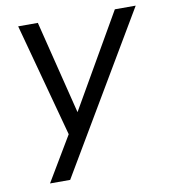

<svg xmlns="http://www.w3.org/2000/svg" viewBox="-77 -552 703 798"><g transform="rotate(-10 274.5 -153.0)"><path d="M70 180 182 -8 53 -486H136L234 -92L461 -486H549L155 180Z"/></g></svg>

Font: Nunito Sans
Style: Italic
Weight: 400
Italic angle: -9°
Designer: Vernon Adams
Foundry: Vernon Adams
Version: Version 3.006; ttfautohint (v1.8.3)